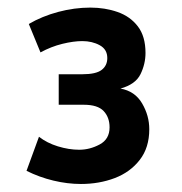

<svg xmlns="http://www.w3.org/2000/svg" viewBox="-20 -737 472 498"><path d="M189.9 -259.8Q154.8 -259.8 118.4 -268.6Q82 -277.3 48.8 -293.9L81.1 -382.3Q101.6 -366.2 130.1 -357.4Q158.7 -348.6 185.5 -348.6Q212.9 -348.6 238.5 -362.3Q264.2 -376 264.2 -406.7Q264.2 -432.6 248.8 -449Q233.4 -465.3 197.3 -465.3H132.3V-544.4H193.4Q229 -544.4 243.7 -555.7Q258.3 -566.9 258.3 -586.4Q258.3 -608.9 238.8 -619.6Q219.2 -630.4 193.4 -630.4Q170.9 -630.4 141.8 -623.3Q112.8 -616.2 85 -601.1L54.7 -674.8Q88.9 -694.8 130.9 -706.1Q172.9 -717.3 214.4 -717.3Q252.4 -717.3 285.2 -705.8Q317.9 -694.3 337.6 -668.5Q357.4 -642.6 357.4 -599.6Q357.4 -571.3 344.5 -544.7Q331.5 -518.1 292.5 -507.3Q330.1 -500.5 348.6 -468.8Q367.2 -437 367.2 -401.9Q367.2 -354 342.5 -322.3Q317.9 -290.5 277.6 -275.1Q237.3 -259.8 189.9 -259.8Z"/></svg>

Font: Comme Black
Style: Regular
Weight: 900
Version: Version 1.000;gftools[0.9.27]